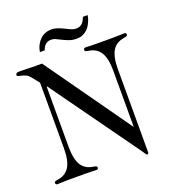

<svg xmlns="http://www.w3.org/2000/svg" viewBox="-153 -967 992 1101"><g transform="rotate(-20 342.5 -416.0)"><path d="M535.2 -159.2H537.1V-500Q537.1 -574.7 514.2 -611.8Q491.2 -648.9 442.9 -655.8Q431.6 -657.7 426.3 -659.9Q420.9 -662.1 420.9 -668.9Q420.9 -680.2 433.1 -680.2Q436.5 -680.2 441.9 -679.9Q447.3 -679.7 459.5 -679.2Q471.7 -678.7 493.4 -678.5Q515.1 -678.2 550.8 -678.2Q586.9 -678.2 608.6 -678.5Q630.4 -678.7 642.6 -679.2Q654.8 -679.7 660.2 -679.9Q665.5 -680.2 668.9 -680.2Q681.2 -680.2 681.2 -668.9Q681.2 -662.1 675.8 -659.9Q670.4 -657.7 659.2 -655.8Q610.8 -648.9 587.9 -611.8Q564.9 -574.7 564.9 -500V2.9Q564.9 11.2 563.5 14.6Q562 18.1 556.2 18.1Q552.2 18.1 547.4 10.5Q542.5 2.9 532.2 -12.2L149.9 -544.9H147V-178.2Q147 -103.5 169.7 -66.2Q192.4 -28.8 241.2 -22Q252.4 -20.5 257.8 -18.1Q263.2 -15.6 263.2 -8.8Q263.2 2 251 2Q247.6 2 242.2 1.7Q236.8 1.5 224.6 1Q212.4 0.5 190.7 0.2Q168.9 0 132.8 0Q97.2 0 75.4 0.2Q53.7 0.5 41.5 1Q29.3 1.5 23.9 1.7Q18.6 2 15.1 2Q2.9 2 2.9 -8.8Q2.9 -15.6 8.3 -18.1Q13.7 -20.5 24.9 -22Q73.2 -28.8 96.2 -66.2Q119.1 -103.5 119.1 -178.2V-579.1L84 -623Q71.8 -638.7 58.1 -644.8Q44.4 -650.9 33 -653.3Q21.5 -655.8 14.2 -657.5Q6.8 -659.2 6.8 -666Q6.8 -672.9 11.2 -676.5Q15.6 -680.2 32.2 -680.2Q40 -680.2 51 -679.9Q62 -679.7 75 -679.2Q87.9 -678.7 101.6 -678.5Q115.2 -678.2 128.9 -678.2H167ZM507.8 -850.1Q507.8 -849.6 506.3 -841.6Q504.9 -833.5 500.7 -821.8Q496.6 -810.1 489.3 -796.4Q481.9 -782.7 470.5 -771.2Q459 -759.8 442.6 -752Q426.3 -744.1 403.8 -744.1Q378.9 -744.1 359.9 -751Q340.8 -757.8 324.2 -766.1Q306.6 -774.4 292 -781.7Q277.3 -789.1 262.2 -789.1Q248.5 -789.1 239 -784.4Q229.5 -779.8 223.4 -772.9Q217.3 -766.1 213.4 -758.3Q209.5 -750.5 207 -744.1H178.2Q182.1 -768.1 191.9 -786.6Q201.7 -805.2 215.6 -818.1Q229.5 -831.1 246.8 -837.6Q264.2 -844.2 283.2 -844.2Q301.8 -844.2 318.6 -838.4Q335.4 -832.5 351.1 -825.2Q369.6 -815.9 387 -807.9Q404.3 -799.8 419.9 -799.8Q434.1 -799.8 443.8 -804.2Q453.6 -808.6 460.2 -815.9Q466.8 -823.2 471.2 -832.3Q475.6 -841.3 479 -850.1Z"/></g></svg>

Font: XB Zar
Style: Regular
Weight: 400
Designer: Behnam
Foundry: Irmug
Version: Version 8.005 2009